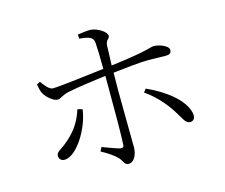

<svg xmlns="http://www.w3.org/2000/svg" viewBox="-104 -876 1208 1029"><g transform="rotate(-15 500.0 -361.5)"><path d="M809 -182C829 -151 840 -119 866 -119C887 -119 897 -138 891 -164C874 -240 778 -311 681 -354L667 -336C738 -287 784 -224 809 -182ZM299 -342C280 -285 254 -232 179 -174C152 -154 133 -147 133 -127C133 -112 143 -98 163 -98C229 -98 312 -228 326 -335ZM124 -526C127 -507 132 -486 138 -475C154 -446 190 -419 209 -419C231 -419 238 -436 279 -444C332 -455 425 -468 490 -476V-390C491 -305 490 -138 487 -93C486 -79 477 -78 465 -80C440 -87 401 -102 371 -113L360 -91C392 -74 427 -51 446 -31C467 -8 465 12 490 12C520 12 539 -27 539 -68C539 -92 536 -320 536 -388L537 -481C604 -489 692 -498 733 -498C773 -498 801 -496 829 -496C853 -496 862 -502 862 -522C862 -541 816 -563 781 -563C760 -563 750 -547 537 -521L541 -633C543 -662 563 -662 563 -679C563 -701 516 -732 477 -735C458 -735 428 -732 405 -728L406 -705C461 -699 482 -693 485 -661C487 -636 489 -576 489 -515C418 -507 249 -485 203 -484C183 -483 161 -510 143 -536Z"/></g></svg>

Font: Noto Serif CJK SC Light
Style: Regular
Weight: 300
Designer: Ryoko NISHIZUKA 西塚涼子 (kana & ideographs); Frank Grießhammer (Latin, Greek & Cyrillic); Wenlong ZHANG 张文龙 (bopomofo); San
Foundry: Adobe
Version: Version 2.001;hotconv 1.1.0;makeotfexe 2.6.0